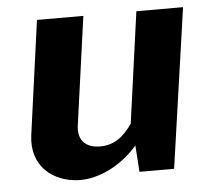

<svg xmlns="http://www.w3.org/2000/svg" viewBox="-44 -577 701 635"><g transform="rotate(-5 306.5 -260.0)"><path d="M198 10C255 10 330 -20 389 -88L395 0H510L586 -530H431L380 -161C352 -121 321 -95 273 -95C221 -95 199 -126 205 -170L255 -530H101L49 -152C35 -50 108 9 198 10Z"/></g></svg>

Font: Cheyenne Sans
Style: Bold Italic
Weight: 700
Italic angle: -8.13011°
Designer: The Public Sans project authors (U.S. Web Design System), Libre Franklin designed by Pablo Impallari and Rodrigo Fuenzal
Foundry: The Cheyenne Sans Project Authors
Version: Version 2.007